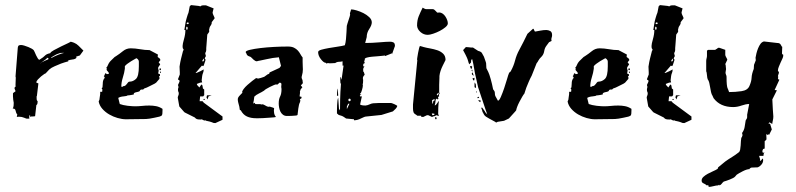

<svg xmlns="http://www.w3.org/2000/svg" viewBox="-20 -451 3131 755"><path d="M124 -73V-65Q124 -58 126 -54L128 -55Q128 -51 127.5 -45.5Q127 -40 123 -38L118 6Q114 7 109 7H104Q102 7 99 9L98 1Q95 3 95 7V13V17Q93 15 90 15Q88 15 88.5 15.5Q89 16 87 16Q84 16 75 12Q66 8 55 8Q49 8 46 9Q46 7 47 4Q48 1 48 -1Q43 -6 41.5 -15Q40 -24 32 -24H30Q33 -29 33.5 -35.5Q34 -42 34 -47Q34 -49 32 -59L31 -72V-80V-84Q32 -86 35.5 -88Q39 -90 41 -92Q41 -94 39 -98Q37 -102 37 -106L42 -112Q41 -112 41 -117Q41 -123 41.5 -131Q42 -139 42 -144Q42 -150 41 -150L50 -264Q51 -271 54.5 -272.5Q58 -274 63 -274Q68 -274 76 -271.5Q84 -269 91.5 -266Q99 -263 105 -259.5Q111 -256 113 -253Q114 -252 116.5 -246Q119 -240 122 -233.5Q125 -227 128.5 -221.5Q132 -216 135 -216L138 -218Q151 -226 157 -232.5Q163 -239 178 -242Q178 -246 191.5 -253.5Q205 -261 220.5 -268.5Q236 -276 248 -281.5Q260 -287 256 -287Q261 -287 271 -283Q281 -279 289 -271L308 -252L294 -233L279 -228L281 -224Q276 -218 264.5 -217Q253 -216 247 -212Q247 -211 248 -211L249 -210Q234 -206 220 -201Q208 -196 195 -190.5Q182 -185 174 -178L159 -162Q159 -163 153.5 -159.5Q148 -156 141.5 -150.5Q135 -145 129 -138.5Q123 -132 123 -127V-126L131 -123L125 -73ZM215 -242Q201 -238 191 -231L181 -225L182 -223Q195 -230 208.5 -235.5Q222 -241 232 -243Q228 -243 223 -243Q218 -243 215 -242ZM163 -220Q161 -218 154 -213.5Q147 -209 145 -207L139 -202H140Q142 -205 147 -207.5Q152 -210 157.5 -212.5Q163 -215 167 -216.5Q171 -218 171 -220Q171 -222 165 -224Q164 -224 164 -222.5Q164 -221 163 -220Z M464 -112Q470 -112 473.5 -115Q477 -118 479 -121Q481 -124 483.5 -127Q486 -130 490 -130Q503 -130 514.5 -140.5Q526 -151 526 -190V-209Q526 -214 522 -218Q518 -222 516 -222Q515 -221 509 -218Q503 -215 496 -210.5Q489 -206 482 -201Q475 -196 471 -191V-181Q469 -165 463 -146Q457 -127 457 -110H463ZM607 -141 594 -126 588 -122Q577 -117 567 -111.5Q557 -106 547 -103L543 -99H538Q532 -99 530.5 -95Q529 -91 523 -90Q512 -88 509 -86Q506 -84 506 -83Q507 -81 507 -81Q507 -80 503.5 -79Q500 -78 496 -77.5Q492 -77 489 -76.5Q486 -76 487 -76H482Q479 -73 466 -72Q453 -71 445 -66L451 -42Q456 -40 464.5 -38Q473 -36 482 -35Q491 -34 499 -33.5Q507 -33 511 -33Q525 -33 538.5 -34.5Q552 -36 567 -36Q581 -36 594 -33.5Q607 -31 619 -23V-16Q619 -11 618.5 -4.5Q618 2 615 4L611 6Q610 7 603 8.5Q596 10 587 12Q578 14 568.5 15.5Q559 17 554 17Q534 17 514.5 17.5Q495 18 475 18Q460 18 442.5 13Q425 8 409.5 -1Q394 -10 382.5 -23Q371 -36 368 -52L371 -59Q371 -61 372 -67Q373 -73 374 -81V-90H381L382 -91Q382 -97 383 -98Q383 -99 381.5 -100.5Q380 -102 380 -104Q380 -105 383 -107L384 -120Q384 -124 384.5 -129Q385 -134 389 -142L392 -144Q392 -148 388 -152Q391 -153 392 -158Q393 -163 395 -163Q396 -163 396 -162.5Q396 -162 397 -162L401 -159Q402 -160 402 -160H405Q408 -160 408 -162Q408 -167 403.5 -170.5Q399 -174 399 -179Q399 -181 400 -182Q400 -184 399 -185Q398 -186 398 -187L401 -188Q407 -203 414.5 -211Q422 -219 431 -227L436 -230Q450 -239 463.5 -250Q477 -261 494 -261Q511 -261 530.5 -257.5Q550 -254 568 -254Q592 -242 595.5 -239.5Q599 -237 601 -237L600 -227L608 -221L611 -215L604 -206L610 -198L604 -189Q602 -187 602 -184Q602 -181 602 -179L603 -178L604 -173L602 -162L609 -159V-153L605 -150L607 -147ZM609 -182H611Q613 -182 613 -179Q613 -175 609 -175Q607 -175 607 -179Q607 -182 609 -182ZM613 -168Q613 -164 611 -164Q609 -164 609 -168Q609 -170 610 -170Q611 -170 613 -168Z M813 -361Q811 -353 807.5 -349Q804 -345 802 -333L803 -329Q803 -325 799 -320.5Q795 -316 795 -314L792 -274Q792 -271 791.5 -268Q791 -265 791 -262V-254Q791 -249 787 -242L789 -232V-233L790 -231Q787 -226 786.5 -225Q786 -224 785 -220L788 -218Q788 -212 787 -211L782 -196Q782 -194 779 -191L774 -193L749 -164H751Q753 -164 758 -166.5Q763 -169 768 -171Q774 -174 781 -178Q781 -170 778.5 -164.5Q776 -159 775 -152L773 -135L775 -127L767 -126L754 -121L755 -117L764 -107L772 -119L776 -115L778 -103L783 -99V-77L779 -72H767L765 -53H776Q778 -52 779.5 -49.5Q781 -47 783 -46L848 2L855 7V20L827 33Q821 33 820 32.5Q819 32 817.5 31.5Q816 31 811 29Q806 27 791 24Q787 22 787 22Q786 22 786 22.5Q786 23 785 23Q783 23 781 22L773 18Q773 19 769 19Q759 19 754.5 17.5Q750 16 746 11L706 -9Q706 -9 702.5 -12.5Q699 -16 695.5 -20.5Q692 -25 688.5 -28.5Q685 -32 685 -33L679 -67Q679 -70 681 -74.5Q683 -79 683 -83Q683 -88 681.5 -90Q680 -92 680 -97V-100V-101Q680 -103 681 -105Q682 -107 682 -110Q681 -111 681 -112L680 -117L685 -128Q685 -129 685.5 -129.5Q686 -130 686 -131V-133Q686 -136 683 -136.5Q680 -137 680 -140L687 -158V-167Q687 -172 686.5 -177Q686 -182 686 -189Q689 -209 692 -220.5Q695 -232 700 -252Q702 -252 702 -255Q702 -258 700 -259.5Q698 -261 698 -270Q698 -278 703.5 -297Q709 -316 709 -333H705Q707 -344 708.5 -355.5Q710 -367 714 -380L718 -393Q722 -402 722 -405L726 -426L731 -431Q736 -430 749.5 -429Q763 -428 768 -426Q772 -430 778 -430H790L820 -418L816 -402Q816 -397 820 -389.5Q824 -382 824 -379L812 -363ZM794 -76H812L800 -72L796 -60L792 -68ZM714 -346Q712 -346 712 -339Q712 -334 715 -334Q718 -334 718 -340Q718 -346 714 -346ZM776 -214V-212Q776 -209 778 -209Q780 -209 783 -215Q782 -216 782 -218V-221ZM718 -363Q714 -362 714 -359Q714 -356 718 -356Q722 -356 722 -359Q722 -363 718 -363ZM785 -62V-58H780L781 -62Z M1040 -32Q1058 -27 1058 -25L1057 -16Q1057 -5 1061 3Q1063 7 1065 8Q1065 10 1056.5 10.5Q1048 11 1036.5 12Q1025 13 1013.5 13.5Q1002 14 995 14H988Q966 14 951 7Q936 0 927 -17L923 -19L921 -32Q919 -40 917 -47Q915 -54 915 -62Q916 -68 920 -72.5Q924 -77 927.5 -80.5Q931 -84 933 -86Q935 -88 932 -88Q932 -93 938 -101Q944 -109 953 -117Q962 -125 971.5 -132.5Q981 -140 987 -144L995 -142Q997 -142 1005.5 -144.5Q1014 -147 1019 -149L1033 -159Q1040 -160 1040 -166L1079 -184Q1080 -186 1082.5 -188.5Q1085 -191 1085 -192L1077 -224Q1077 -226 1074 -226Q1073 -226 1073 -225.5Q1073 -225 1072 -225H1070Q1065 -225 1052.5 -223Q1040 -221 1027 -218Q1014 -215 1003.5 -213Q993 -211 993 -211Q992 -210 990 -210Q984 -210 977.5 -216Q971 -222 966 -227L956 -231L951 -235Q951 -237 950 -238.5Q949 -240 948 -242L946 -246Q946 -251 962.5 -255Q979 -259 1004 -262Q1029 -265 1057.5 -266.5Q1086 -268 1110 -268H1113Q1127 -268 1136 -263.5Q1145 -259 1151 -252.5Q1157 -246 1161 -238.5Q1165 -231 1170 -225V-208Q1170 -197 1170.5 -190.5Q1171 -184 1171 -178Q1171 -172 1170 -165.5Q1169 -159 1166 -148Q1166 -143 1168 -139.5Q1170 -136 1170 -132V-131L1171 -124L1163 -115L1169 -108L1162 -99Q1162 -97 1160.5 -94Q1159 -91 1159 -89L1160 -88L1158 -72L1166 -70L1165 -64L1159 -61L1161 -57L1160 -50Q1155 -41 1153 -24Q1151 -7 1150 1Q1149 3 1142.5 3.5Q1136 4 1128.5 4.5Q1121 5 1114.5 5Q1108 5 1108 5Q1099 5 1092.5 0Q1086 -5 1082.5 -12.5Q1079 -20 1077.5 -28.5Q1076 -37 1076 -44Q1076 -61 1081.5 -71.5Q1087 -82 1087 -101Q1085 -109 1086.5 -117.5Q1088 -126 1079 -126Q1077 -124 1074.5 -121.5Q1072 -119 1070 -118Q1069 -119 1065 -119Q1063 -119 1056 -116Q1049 -113 1041 -109Q1033 -105 1026.5 -101Q1020 -97 1019 -95Q1008 -88 997.5 -83Q987 -78 980 -71L978 -56Q978 -55 977 -51.5Q976 -48 976 -45L977 -44L981 -47L984 -42Q991 -41 998 -41.5Q1005 -42 1008 -40Q1009 -40 1009.5 -40.5Q1010 -41 1011 -41Q1016 -41 1023.5 -36Q1031 -31 1037 -31Q1039 -31 1040 -32Z M1524 -242 1522 -237 1523 -242 1498 -232Q1497 -231 1495 -231Q1493 -231 1493 -233L1488 -232Q1480 -231 1467.5 -230Q1455 -229 1443 -228Q1431 -227 1422.5 -224.5Q1414 -222 1414 -218V-217L1416 -215Q1414 -213 1413 -213Q1412 -213 1412 -211Q1412 -209 1414 -206Q1414 -201 1411 -201Q1408 -201 1408 -193Q1408 -189 1414 -189Q1408 -186 1408 -176Q1408 -168 1411 -167L1414 -157Q1407 -150 1407 -144Q1407 -139 1408 -137Q1408 -129 1407.5 -126Q1407 -123 1407 -122.5Q1407 -122 1406.5 -121.5Q1406 -121 1406 -118L1407 -117Q1407 -109 1403.5 -97.5Q1400 -86 1398 -84H1396V-80H1401Q1399 -78 1397 -77Q1395 -76 1395 -74Q1395 -73 1396 -72H1403L1396 -40L1400 -38Q1406 -36 1417 -36Q1426 -37 1433 -40.5Q1440 -44 1448 -45H1451Q1455 -45 1460.5 -45.5Q1466 -46 1471 -46H1518Q1519 -46 1523 -44.5Q1527 -43 1531.5 -41Q1536 -39 1539 -37Q1542 -35 1542 -35Q1542 -30 1536 -23.5Q1530 -17 1525 -13L1480 1L1422 7Q1414 7 1400 14.5Q1386 22 1372 22V18L1341 15Q1330 7 1325 5Q1320 3 1317 2.5Q1314 2 1312 1Q1310 0 1305 -5Q1305 -8 1305 -17.5Q1305 -27 1305.5 -37Q1306 -47 1307 -55.5Q1308 -64 1310 -66L1313 -23L1317 -17Q1317 -31 1317.5 -59Q1318 -87 1321 -124L1320 -122Q1319 -121 1318.5 -126Q1318 -131 1318 -137Q1318 -148 1319 -148H1320L1323 -137L1331 -193H1327V-203V-210Q1321 -208 1313 -208Q1305 -208 1298 -203L1277 -202L1269 -203L1264 -201L1261 -204Q1253 -204 1242 -218Q1231 -232 1231 -246Q1231 -252 1243.5 -255.5Q1256 -259 1273 -262Q1290 -265 1307.5 -267.5Q1325 -270 1336 -273Q1339 -282 1340.5 -297Q1342 -312 1342.5 -325Q1343 -338 1343.5 -346Q1344 -354 1344 -350Q1344 -351 1346 -357.5Q1348 -364 1350.5 -371.5Q1353 -379 1355 -385.5Q1357 -392 1357 -394Q1356 -395 1356 -397Q1356 -400 1358 -405Q1360 -410 1360 -413L1362 -414Q1369 -414 1382.5 -410Q1396 -406 1409 -399.5Q1422 -393 1432 -383.5Q1442 -374 1442 -363Q1442 -352 1432 -337Q1422 -322 1422 -305L1416 -282Q1443 -282 1471.5 -284.5Q1500 -287 1514 -287Q1522 -287 1527.5 -284Q1533 -281 1533 -270L1523 -242ZM1310 -75 1305 -74Q1305 -76 1305.5 -88Q1306 -100 1308 -103ZM1349 -43 1344 -32V-22L1354 -43ZM1354 -63Q1350 -63 1350 -58Q1350 -53 1354 -53Q1359 -53 1359 -58Q1359 -63 1354 -63Z M1616 0Q1608 -4 1606 -10Q1604 -16 1604 -25V-40L1621 -214Q1621 -215 1620.5 -215.5Q1620 -216 1620 -218Q1620 -217 1621 -225Q1622 -233 1624 -243Q1626 -253 1628 -261.5Q1630 -270 1632 -270Q1634 -270 1639.5 -268Q1645 -266 1646 -266Q1657 -263 1671.5 -260.5Q1686 -258 1699.5 -253.5Q1713 -249 1722.5 -240Q1732 -231 1732 -215L1721 -193Q1716 -183 1712.5 -172.5Q1709 -162 1708 -152Q1708 -151 1708 -145.5Q1708 -140 1707.5 -132.5Q1707 -125 1707 -117Q1707 -109 1707 -103V-87L1709 -85Q1709 -84 1707.5 -81.5Q1706 -79 1706 -76L1707 -73Q1707 -72 1705 -71Q1703 -70 1702 -70L1704 -63Q1703 -63 1703 -62L1701 -59Q1701 -60 1700.5 -60.5Q1700 -61 1700 -62L1697 -63L1694 -61Q1693 -59 1692 -49Q1691 -39 1689 -37H1691Q1694 -37 1699.5 -45.5Q1705 -54 1706 -54Q1704 -43 1703.5 -28.5Q1703 -14 1703 -3L1706 5L1695 2L1691 5Q1689 5 1683 7L1679 9L1664 2H1659L1644 9L1636 8V4H1621ZM1620 -350Q1620 -371 1626.5 -387Q1633 -403 1642 -421L1647 -418Q1648 -418 1650.5 -416.5Q1653 -415 1656 -415H1682Q1687 -415 1693 -408Q1699 -401 1701 -401Q1702 -401 1703.5 -401.5Q1705 -402 1707 -402Q1714 -402 1720.5 -397.5Q1727 -393 1731.5 -386Q1736 -379 1738.5 -372Q1741 -365 1741 -359Q1741 -352 1731.5 -344Q1722 -336 1709.5 -329.5Q1697 -323 1683.5 -318.5Q1670 -314 1662 -314Q1646 -314 1633.5 -325Q1621 -336 1620 -350ZM1679 -56Q1679 -54 1679.5 -49Q1680 -44 1682 -42L1684 -54L1689 -56V-61Q1686 -61 1682.5 -59Q1679 -57 1679 -56ZM1680 2 1688 1V-4L1678 -5ZM1694 9Q1697 11 1697 14Q1697 18 1694 18Q1691 18 1691 14Q1691 9 1694 9ZM1698 -81V-78Q1698 -76 1700 -76L1705 -81V-87Z M1878 -9Q1876 -19 1872 -27L1876 -28Q1877 -26 1882.5 -19Q1888 -12 1888 -10L1896 -1Q1893 -9 1888.5 -22.5Q1884 -36 1879 -51Q1874 -66 1869 -81Q1864 -96 1860 -108L1852 -144Q1847 -164 1844.5 -181Q1842 -198 1837 -218L1833 -216L1832 -205L1825 -198L1823 -204Q1822 -205 1822 -207Q1818 -221 1816 -224.5Q1814 -228 1811 -235L1801 -254L1812 -266Q1817 -266 1824.5 -265Q1832 -264 1833 -264H1840L1860 -251Q1872 -248 1875 -242.5Q1878 -237 1883 -228L1890 -208Q1892 -205 1892 -193.5Q1892 -182 1894 -180L1900 -168Q1904 -160 1909.5 -140.5Q1915 -121 1919 -100L1924 -93Q1926 -90 1926 -83.5Q1926 -77 1928 -73L1938 -55Q1943 -55 1949.5 -70Q1956 -85 1962.5 -104Q1969 -123 1974 -140.5Q1979 -158 1981 -162Q1982 -166 1984.5 -167Q1987 -168 1989 -172Q2000 -192 2005.5 -213.5Q2011 -235 2022 -255Q2031 -272 2038.5 -286.5Q2046 -301 2054 -318L2076 -338Q2079 -338 2080.5 -332.5Q2082 -327 2085 -327Q2092 -328 2104.5 -330.5Q2117 -333 2128 -333Q2136 -333 2143.5 -329Q2151 -325 2151 -313Q2151 -308 2149.5 -304Q2148 -300 2148 -295Q2148 -292 2149 -290L2139 -285L2128 -270Q2122 -262 2120 -250Q2118 -238 2111 -230Q2100 -219 2097.5 -213.5Q2095 -208 2090 -202L2071 -154Q2064 -141 2059 -129Q2054 -118 2049.5 -106Q2045 -94 2042 -83Q2039 -80 2033.5 -70.5Q2028 -61 2022.5 -50.5Q2017 -40 2013.5 -30.5Q2010 -21 2010 -18Q2010 -17 2005.5 -12Q2001 -7 1996 -1.5Q1991 4 1986.5 9Q1982 14 1981 15L1962 24L1937 28L1931 31L1927 28Q1912 20 1904 15.5Q1896 11 1891.5 8Q1887 5 1884.5 1.5Q1882 -2 1879 -9ZM1846 -122 1847 -127 1851 -119 1852 -105 1846 -108ZM1828 -190 1833 -192 1837 -188 1833 -178ZM1846 -145 1845 -135H1841L1838 -143ZM1865 -57 1871 -55 1868 -49 1860 -56ZM1835 -161 1838 -167 1843 -153 1837 -157ZM1860 -70H1862Q1864 -70 1864 -69Q1864 -65 1858 -65Q1857 -65 1857 -66Q1857 -68 1860 -70ZM1837 -169 1834 -175 1838 -177ZM1856 -92 1854 -86 1852 -90Z M2308 -112Q2314 -112 2317.5 -115Q2321 -118 2323 -121Q2325 -124 2327.5 -127Q2330 -130 2334 -130Q2347 -130 2358.5 -140.5Q2370 -151 2370 -190V-209Q2370 -214 2366 -218Q2362 -222 2360 -222Q2359 -221 2353 -218Q2347 -215 2340 -210.5Q2333 -206 2326 -201Q2319 -196 2315 -191V-181Q2313 -165 2307 -146Q2301 -127 2301 -110H2307ZM2451 -141 2438 -126 2432 -122Q2421 -117 2411 -111.5Q2401 -106 2391 -103L2387 -99H2382Q2376 -99 2374.5 -95Q2373 -91 2367 -90Q2356 -88 2353 -86Q2350 -84 2350 -83Q2351 -81 2351 -81Q2351 -80 2347.5 -79Q2344 -78 2340 -77.5Q2336 -77 2333 -76.5Q2330 -76 2331 -76H2326Q2323 -73 2310 -72Q2297 -71 2289 -66L2295 -42Q2300 -40 2308.5 -38Q2317 -36 2326 -35Q2335 -34 2343 -33.5Q2351 -33 2355 -33Q2369 -33 2382.5 -34.5Q2396 -36 2411 -36Q2425 -36 2438 -33.5Q2451 -31 2463 -23V-16Q2463 -11 2462.5 -4.5Q2462 2 2459 4L2455 6Q2454 7 2447 8.5Q2440 10 2431 12Q2422 14 2412.5 15.5Q2403 17 2398 17Q2378 17 2358.5 17.5Q2339 18 2319 18Q2304 18 2286.5 13Q2269 8 2253.5 -1Q2238 -10 2226.5 -23Q2215 -36 2212 -52L2215 -59Q2215 -61 2216 -67Q2217 -73 2218 -81V-90H2225L2226 -91Q2226 -97 2227 -98Q2227 -99 2225.5 -100.5Q2224 -102 2224 -104Q2224 -105 2227 -107L2228 -120Q2228 -124 2228.5 -129Q2229 -134 2233 -142L2236 -144Q2236 -148 2232 -152Q2235 -153 2236 -158Q2237 -163 2239 -163Q2240 -163 2240 -162.5Q2240 -162 2241 -162L2245 -159Q2246 -160 2246 -160H2249Q2252 -160 2252 -162Q2252 -167 2247.5 -170.5Q2243 -174 2243 -179Q2243 -181 2244 -182Q2244 -184 2243 -185Q2242 -186 2242 -187L2245 -188Q2251 -203 2258.5 -211Q2266 -219 2275 -227L2280 -230Q2294 -239 2307.5 -250Q2321 -261 2338 -261Q2355 -261 2374.5 -257.5Q2394 -254 2412 -254Q2436 -242 2439.5 -239.5Q2443 -237 2445 -237L2444 -227L2452 -221L2455 -215L2448 -206L2454 -198L2448 -189Q2446 -187 2446 -184Q2446 -181 2446 -179L2447 -178L2448 -173L2446 -162L2453 -159V-153L2449 -150L2451 -147ZM2453 -182H2455Q2457 -182 2457 -179Q2457 -175 2453 -175Q2451 -175 2451 -179Q2451 -182 2453 -182ZM2457 -168Q2457 -164 2455 -164Q2453 -164 2453 -168Q2453 -170 2454 -170Q2455 -170 2457 -168Z M2657 -361Q2655 -353 2651.5 -349Q2648 -345 2646 -333L2647 -329Q2647 -325 2643 -320.5Q2639 -316 2639 -314L2636 -274Q2636 -271 2635.5 -268Q2635 -265 2635 -262V-254Q2635 -249 2631 -242L2633 -232V-233L2634 -231Q2631 -226 2630.5 -225Q2630 -224 2629 -220L2632 -218Q2632 -212 2631 -211L2626 -196Q2626 -194 2623 -191L2618 -193L2593 -164H2595Q2597 -164 2602 -166.5Q2607 -169 2612 -171Q2618 -174 2625 -178Q2625 -170 2622.5 -164.5Q2620 -159 2619 -152L2617 -135L2619 -127L2611 -126L2598 -121L2599 -117L2608 -107L2616 -119L2620 -115L2622 -103L2627 -99V-77L2623 -72H2611L2609 -53H2620Q2622 -52 2623.5 -49.5Q2625 -47 2627 -46L2692 2L2699 7V20L2671 33Q2665 33 2664 32.5Q2663 32 2661.5 31.5Q2660 31 2655 29Q2650 27 2635 24Q2631 22 2631 22Q2630 22 2630 22.5Q2630 23 2629 23Q2627 23 2625 22L2617 18Q2617 19 2613 19Q2603 19 2598.5 17.5Q2594 16 2590 11L2550 -9Q2550 -9 2546.5 -12.5Q2543 -16 2539.5 -20.5Q2536 -25 2532.5 -28.5Q2529 -32 2529 -33L2523 -67Q2523 -70 2525 -74.5Q2527 -79 2527 -83Q2527 -88 2525.5 -90Q2524 -92 2524 -97V-100V-101Q2524 -103 2525 -105Q2526 -107 2526 -110Q2525 -111 2525 -112L2524 -117L2529 -128Q2529 -129 2529.5 -129.5Q2530 -130 2530 -131V-133Q2530 -136 2527 -136.5Q2524 -137 2524 -140L2531 -158V-167Q2531 -172 2530.5 -177Q2530 -182 2530 -189Q2533 -209 2536 -220.5Q2539 -232 2544 -252Q2546 -252 2546 -255Q2546 -258 2544 -259.5Q2542 -261 2542 -270Q2542 -278 2547.5 -297Q2553 -316 2553 -333H2549Q2551 -344 2552.5 -355.5Q2554 -367 2558 -380L2562 -393Q2566 -402 2566 -405L2570 -426L2575 -431Q2580 -430 2593.5 -429Q2607 -428 2612 -426Q2616 -430 2622 -430H2634L2664 -418L2660 -402Q2660 -397 2664 -389.5Q2668 -382 2668 -379L2656 -363ZM2638 -76H2656L2644 -72L2640 -60L2636 -68ZM2558 -346Q2556 -346 2556 -339Q2556 -334 2559 -334Q2562 -334 2562 -340Q2562 -346 2558 -346ZM2620 -214V-212Q2620 -209 2622 -209Q2624 -209 2627 -215Q2626 -216 2626 -218V-221ZM2562 -363Q2558 -362 2558 -359Q2558 -356 2562 -356Q2566 -356 2566 -359Q2566 -363 2562 -363ZM2629 -62V-58H2624L2625 -62Z M2757 -211Q2757 -216 2758.5 -221.5Q2760 -227 2760 -231V-252L2765 -255H2793Q2794 -257 2796 -257.5Q2798 -258 2800 -260L2804 -263H2809L2832 -255V-235Q2832 -232 2836 -225Q2840 -218 2840 -216L2832 -199Q2834 -196 2834 -190Q2834 -184 2835 -179Q2835 -176 2834 -172.5Q2833 -169 2833 -166Q2833 -161 2835 -157Q2837 -153 2837 -149Q2837 -129 2838 -119.5Q2839 -110 2840.5 -105.5Q2842 -101 2843.5 -98.5Q2845 -96 2847 -89Q2872 -89 2896 -92.5Q2920 -96 2927 -113Q2935 -131 2935.5 -145.5Q2936 -160 2944 -180L2945 -196L2952 -214L2951 -224Q2952 -231 2954.5 -241Q2957 -251 2961 -261Q2965 -271 2970.5 -278.5Q2976 -286 2984 -288L3036 -282H3037Q3047 -282 3050.5 -274.5Q3054 -267 3056 -267L3055 -241Q3056 -236 3058 -237Q3060 -238 3060 -233Q3060 -227 3056.5 -220Q3053 -213 3049.5 -205Q3046 -197 3042.5 -188.5Q3039 -180 3039 -173L3043 -167Q3043 -163 3041 -158.5Q3039 -154 3039 -149H3042Q3039 -147 3039 -144Q3039 -141 3042 -138H3045L3026 -97L3035 -96L3017 -60L3019 -21Q3019 -14 3020 -7Q3021 0 3021 7Q3021 15 3019 23Q3017 31 3017 36L3012 34Q3011 33 3010.5 32.5Q3010 32 3005 30L3002 36L3008 35L3015 58L3004 80Q3002 77 3002 77Q2999 77 2998 80Q2997 80 2995 78L2993 75Q2993 79 2993.5 84Q2994 89 2994 93Q2994 98 2993 99L2987 104V133L2981 135Q2978 140 2978 143Q2978 150 2982 150L2986 147Q2982 155 2982.5 158.5Q2983 162 2981 162H2965Q2966 167 2967.5 170.5Q2969 174 2969 177Q2969 178 2968 179L2971 182L2979 172Q2981 176 2981 178Q2981 189 2973.5 197Q2966 205 2960 207L2935 208Q2933 208 2931.5 209.5Q2930 211 2928 211V214Q2917 214 2900.5 222.5Q2884 231 2877 236L2870 244Q2865 249 2849.5 255Q2834 261 2826 263Q2821 267 2817.5 272Q2814 277 2808 278V275L2804 278Q2797 278 2785.5 281Q2774 284 2767 284L2765 277L2759 278Q2754 273 2746.5 270Q2739 267 2739 259Q2739 251 2746 244.5Q2753 238 2763 232.5Q2773 227 2783.5 222.5Q2794 218 2802 213L2804 207L2832 184Q2846 174 2858.5 166.5Q2871 159 2885 148Q2889 145 2890.5 137.5Q2892 130 2892.5 121Q2893 112 2893.5 103.5Q2894 95 2895 91L2898 87Q2898 83 2900 81L2898 72Q2906 61 2908 49Q2910 37 2912 24Q2912 22 2915 18Q2918 14 2918 10V0L2926 -42Q2913 -42 2896 -36Q2879 -30 2863 -30Q2812 -30 2786 -65L2782 -74Q2778 -80 2776 -89Q2774 -98 2772.5 -107.5Q2771 -117 2769 -125.5Q2767 -134 2763 -139Q2761 -143 2760 -155.5Q2759 -168 2757 -171Z"/></svg>

Font: East Sea Dokdo Cyrillic
Style: Regular
Weight: 400
Version: Version 1.00 July 4, 2018, initial release